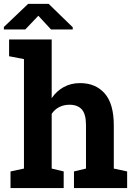

<svg xmlns="http://www.w3.org/2000/svg" viewBox="-31 -964 687 984"><path d="M22.9 0V-85.4L91.8 -100.1V-661.1L15.6 -675.8V-761.7H233.9V-460.9Q258.8 -497.6 295.7 -517.8Q332.5 -538.1 379.4 -538.1Q459 -538.1 505.6 -485.1Q552.2 -432.1 552.2 -321.3V-100.1L620.6 -85.4V0H348.1V-85.4L409.7 -100.1V-322.3Q409.7 -379.4 388.2 -403.3Q366.7 -427.2 325.2 -427.2Q296.4 -427.2 272.7 -415.3Q249 -403.3 233.9 -380.4V-100.1L295.4 -85.4V0ZM-11.2 -813V-825.7L113.3 -944.3H218.3L341.8 -824.2V-813H230.5L165.5 -883.3L98.6 -813Z"/></svg>

Font: Roboto Slab LO
Style: Bold
Weight: 700
Designer: Google
Version: Version 2.000